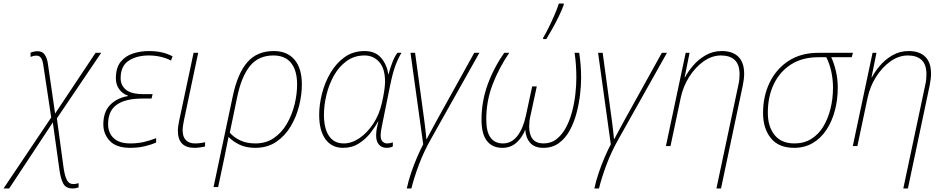

<svg xmlns="http://www.w3.org/2000/svg" viewBox="-109 -827 5344 1087"><path d="M-89 240 181 -162 136 -460Q132 -488 122.5 -500Q113 -512 98 -512Q88 -512 80 -510Q72 -508 64 -505V-529Q72 -532 81.5 -534.5Q91 -537 104 -537Q132 -537 145 -516.5Q158 -496 162 -467L203 -184L432 -528H464L213 -157L251 123Q258 171 270 193Q282 215 305 215Q315 215 321.5 213.5Q328 212 336 210V234Q329 236 320.5 238Q312 240 302 240Q264 240 249 212Q234 184 227 131L190 -134L-57 240Z M628 10Q550 10 513 -29Q476 -68 476 -123Q476 -193 514 -232.5Q552 -272 615 -283L616 -285Q583 -297 565 -323Q547 -349 547 -383Q547 -444 574.5 -477.5Q602 -511 645 -524.5Q688 -538 733 -538Q774 -538 807 -530.5Q840 -523 868 -508L859 -484Q836 -497 802.5 -505Q769 -513 733 -513Q666 -513 620 -483.5Q574 -454 574 -384Q574 -344 604 -319Q634 -294 706 -294H755L749 -269H695Q602 -269 552.5 -234.5Q503 -200 503 -124Q503 -75 534.5 -45Q566 -15 629 -15Q670 -15 705 -23Q740 -31 775 -45V-20Q751 -9 712.5 0.5Q674 10 628 10Z M992 10Q898 10 898 -87Q898 -100 900 -113Q902 -126 905 -142L987 -528H1013L932 -144Q929 -128 927 -114.5Q925 -101 925 -90Q925 -52 943.5 -33.5Q962 -15 995 -15Q1010 -15 1025.5 -17Q1041 -19 1052 -22V2Q1042 5 1024 7.5Q1006 10 992 10Z M1100 232 1209 -283Q1236 -411 1291 -474.5Q1346 -538 1441 -538Q1517 -538 1558.5 -489Q1600 -440 1600 -349Q1600 -291 1584.5 -228.5Q1569 -166 1537 -112Q1505 -58 1455 -24Q1405 10 1336 10Q1283 10 1245 -9Q1207 -28 1185 -52Q1178 -19 1172.5 9Q1167 37 1162 62L1126 232ZM1337 -15Q1397 -15 1441.5 -45.5Q1486 -76 1515 -126Q1544 -176 1558.5 -234.5Q1573 -293 1573 -349Q1573 -428 1539 -470.5Q1505 -513 1439 -513Q1354 -513 1305.5 -452.5Q1257 -392 1233 -274L1192 -76Q1215 -49 1251.5 -32Q1288 -15 1337 -15Z M1833 10Q1769 10 1733.5 -39Q1698 -88 1698 -177Q1698 -234 1714 -297Q1730 -360 1762 -414.5Q1794 -469 1842 -503.5Q1890 -538 1955 -538Q2016 -538 2049 -499Q2082 -460 2089 -407H2091Q2097 -432 2110.5 -469Q2124 -506 2141 -528H2164Q2144 -495 2129 -454Q2114 -413 2100 -345L2054 -118Q2051 -103 2048.5 -88Q2046 -73 2046 -60Q2046 -36 2057 -25.5Q2068 -15 2083 -15Q2098 -15 2115 -21V2Q2101 10 2081 10Q2041 10 2026.5 -25Q2012 -60 2033 -139H2031Q2016 -110 1989 -75Q1962 -40 1923 -15Q1884 10 1833 10ZM1837 -15Q1882 -15 1925.5 -44.5Q1969 -74 2003.5 -125.5Q2038 -177 2053 -244Q2062 -283 2066.5 -314Q2071 -345 2071 -363Q2071 -439 2038 -476Q2005 -513 1955 -513Q1897 -513 1853.5 -481.5Q1810 -450 1781.5 -399Q1753 -348 1739 -289.5Q1725 -231 1725 -177Q1725 -100 1753.5 -57.5Q1782 -15 1837 -15Z M2194 240Q2203 197 2218.5 151.5Q2234 106 2252 64Q2270 22 2287 -10L2215 -528H2241L2294 -138Q2297 -115 2300 -89Q2303 -63 2305 -40H2307Q2320 -65 2334.5 -91.5Q2349 -118 2363 -144L2576 -528H2605L2332 -42Q2291 30 2263.5 103Q2236 176 2220 240Z M2735 10Q2678 10 2647.5 -29.5Q2617 -69 2617 -149Q2617 -252 2651.5 -347.5Q2686 -443 2746 -528H2774Q2715 -441 2679.5 -348Q2644 -255 2644 -151Q2644 -80 2668.5 -47.5Q2693 -15 2738 -15Q2787 -15 2819.5 -56.5Q2852 -98 2868 -171L2904 -338H2930L2894 -171Q2890 -154 2888.5 -139Q2887 -124 2887 -110Q2887 -64 2907 -39.5Q2927 -15 2968 -15Q3011 -15 3042.5 -40Q3074 -65 3095.5 -105.5Q3117 -146 3130 -195.5Q3143 -245 3148.5 -295Q3154 -345 3154 -387Q3154 -424 3151.5 -460Q3149 -496 3144 -528H3170Q3175 -496 3178 -461Q3181 -426 3181 -385Q3181 -344 3175 -292Q3169 -240 3155 -187Q3141 -134 3117 -89.5Q3093 -45 3056 -17.5Q3019 10 2967 10Q2917 10 2892 -19Q2867 -48 2865 -93Q2846 -46 2813.5 -18Q2781 10 2735 10ZM2966 -606V-613Q2981 -638 2997.5 -671.5Q3014 -705 3029.5 -740.5Q3045 -776 3055 -807H3083L3082 -798Q3071 -768 3054 -733Q3037 -698 3018.5 -665Q3000 -632 2984 -606Z M3256 240Q3265 197 3280.5 151.5Q3296 106 3314 64Q3332 22 3349 -10L3277 -528H3303L3356 -138Q3359 -115 3362 -89Q3365 -63 3367 -40H3369Q3382 -65 3396.5 -91.5Q3411 -118 3425 -144L3638 -528H3667L3394 -42Q3353 30 3325.5 103Q3298 176 3282 240Z M3947 240 4071 -345Q4075 -362 4076.5 -377Q4078 -392 4078 -406Q4078 -462 4050.5 -487.5Q4023 -513 3973 -513Q3921 -513 3873.5 -479Q3826 -445 3792 -390.5Q3758 -336 3745 -274L3687 0H3661L3773 -528H3795L3767 -389H3769Q3785 -420 3814.5 -455Q3844 -490 3885.5 -514Q3927 -538 3977 -538Q4039 -538 4071.5 -505.5Q4104 -473 4104 -410Q4104 -380 4096 -342L3973 240Z M4387 10Q4299 10 4255 -45Q4211 -100 4211 -187Q4211 -282 4248 -359Q4285 -436 4355 -482Q4425 -528 4525 -528H4720L4713 -503H4597Q4613 -469 4623.5 -424Q4634 -379 4634 -331Q4634 -262 4617.5 -200.5Q4601 -139 4569.5 -91.5Q4538 -44 4492 -17Q4446 10 4387 10ZM4389 -15Q4443 -15 4484 -40.5Q4525 -66 4552 -110.5Q4579 -155 4593 -212Q4607 -269 4607 -331Q4607 -376 4597.5 -421Q4588 -466 4569 -503H4523Q4435 -503 4371.5 -463.5Q4308 -424 4273 -353Q4238 -282 4238 -188Q4238 -111 4276 -63Q4314 -15 4389 -15Z M5005 240 5129 -345Q5133 -362 5134.5 -377Q5136 -392 5136 -406Q5136 -462 5108.5 -487.5Q5081 -513 5031 -513Q4979 -513 4931.5 -479Q4884 -445 4850 -390.5Q4816 -336 4803 -274L4745 0H4719L4831 -528H4853L4825 -389H4827Q4843 -420 4872.5 -455Q4902 -490 4943.5 -514Q4985 -538 5035 -538Q5097 -538 5129.5 -505.5Q5162 -473 5162 -410Q5162 -380 5154 -342L5031 240Z"/></svg>

Font: Noto Sans Disp Thin
Style: Italic
Weight: 100
Italic angle: -12°
Designer: Monotype Design Team
Foundry: Monotype Imaging Inc.
Version: Version 2.000;GOOG;noto-source:20170915:90ef993387c0